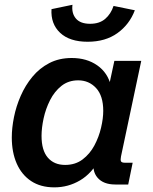

<svg xmlns="http://www.w3.org/2000/svg" viewBox="-20 -787 651 819"><path d="M211.9 12.2Q153.3 12.2 112.8 -14.6Q72.3 -41.5 51.3 -89.4Q30.3 -137.2 30.3 -200.7Q30.3 -241.2 39.6 -287.4Q48.8 -333.5 68.4 -378.2Q87.9 -422.9 118.2 -459.5Q148.4 -496.1 190.2 -517.8Q231.9 -539.6 286.1 -539.6Q350.1 -539.6 395 -508.1Q439.9 -476.6 453.1 -420.9L443.4 -414.1L467.8 -527.3H582.5L496.1 -119.6Q493.2 -105 496.1 -98.9Q499 -92.8 513.7 -92.8H545.9L526.9 0H471.7Q420.9 0 396 -29.1Q371.1 -58.1 381.3 -107.4L385.7 -127.9L405.8 -110.4Q372.1 -47.4 321.5 -17.6Q271 12.2 211.9 12.2ZM257.8 -83.5Q301.3 -83.5 332.3 -106.9Q363.3 -130.4 382.6 -166.5Q401.9 -202.6 411.1 -242.2Q420.4 -281.7 420.4 -314Q420.4 -378.4 389.9 -411.4Q359.4 -444.3 313.5 -444.3Q272 -444.3 242.2 -420.7Q212.4 -397 193.6 -359.9Q174.8 -322.8 166 -282Q157.2 -241.2 157.2 -207.5Q157.2 -145.5 184.1 -114.5Q210.9 -83.5 257.8 -83.5ZM354 -608.9Q276.9 -608.9 236.3 -647.2Q195.8 -685.5 199.7 -748L289.1 -766.6Q284.7 -730.5 303.7 -708Q322.8 -685.5 364.3 -685.5Q404.3 -685.5 428.7 -706.5Q453.1 -727.5 464.4 -761.7L555.2 -743.2Q532.2 -682.6 481 -645.8Q429.7 -608.9 354 -608.9Z"/></svg>

Font: Schibsted Grotesk SemiBold
Style: Italic
Weight: 600
Italic angle: -12°
Designer: Bakken & Baeck AS, Henrik Kongsvoll
Foundry: Schibsted ASA
Version: Version 1.100;gftools[0.9.25]